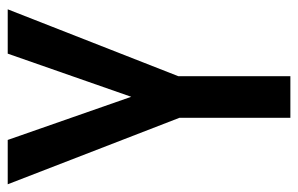

<svg xmlns="http://www.w3.org/2000/svg" viewBox="-154 -600 754 485"><g transform="rotate(-90 222.5 -357.0)"><path d="M168 0H273V-283L442 -714H330L221 -402L112 -714H0L168 -280Z"/></g></svg>

Font: Kathrein 67 Medium Condensed
Style: Regular
Weight: 500
Width: 3
Designer: Lazydogs Typefoundry, based on Open Sans by Ascender Corporation
Foundry: Lazydogs Typefoundry
Version: Version 1.003;PS 001.003;hotconv 1.0.88;makeotf.lib2.5.64775